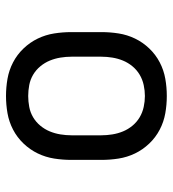

<svg xmlns="http://www.w3.org/2000/svg" viewBox="12 -580 576 640"><g transform="rotate(90 300.0 -260.0)"><path d="M300 8Q271 8 242.5 3Q214 -2 188 -15.5Q162 -29 141.5 -50.5Q121 -72 108.5 -98Q96 -124 91.5 -152.5Q87 -181 87 -210V-310Q87 -339 91.5 -367.5Q96 -396 108.5 -422Q121 -448 141.5 -469.5Q162 -491 188 -504.5Q214 -518 242.5 -523Q271 -528 300 -528Q329 -528 357.5 -523Q386 -518 412 -504.5Q438 -491 458.5 -469.5Q479 -448 491.5 -422Q504 -396 508.5 -367.5Q513 -339 513 -310V-210Q513 -181 508.5 -152.5Q504 -124 491.5 -98Q479 -72 458.5 -50.5Q438 -29 412 -15.5Q386 -2 357.5 3Q329 8 300 8ZM300 -66Q318 -66 336.5 -69.5Q355 -73 371 -82.5Q387 -92 399 -106.5Q411 -121 418 -138Q425 -155 428 -173.5Q431 -192 431 -210V-310Q431 -328 428 -346.5Q425 -365 418 -382Q411 -399 399 -413.5Q387 -428 371 -437.5Q355 -447 336.5 -451Q318 -455 300 -455Q282 -455 263.5 -451Q245 -447 229 -437.5Q213 -428 201 -413.5Q189 -399 182 -382Q175 -365 172 -346.5Q169 -328 169 -310V-210Q169 -192 172 -173.5Q175 -155 182 -138Q189 -121 201 -106.5Q213 -92 229 -82.5Q245 -73 263.5 -69.5Q282 -66 300 -66Z"/></g></svg>

Font: Iosevka Plex Etoile
Style: Regular
Weight: 400
Designer: Belleve Invis
Foundry: Belleve Invis
Version: Version 25.1.1; ttfautohint (v1.8.4)